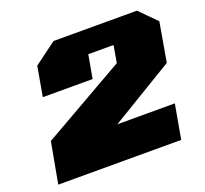

<svg xmlns="http://www.w3.org/2000/svg" viewBox="-126 -886 1105 1036"><g transform="rotate(-20 426.5 -368.5)"><path d="M39 0 82 -235 560 -508 577 -606H432L408 -472H122L152 -642L280 -737H759L853 -642L814 -417L450 -197H780L745 0Z"/></g></svg>

Font: Tomorrow ExtraBold
Style: Italic
Weight: 800
Italic angle: -10°
Designer: Tony de Marco, Monica Rizzolli
Foundry: Just in Type
Version: Version 2.002